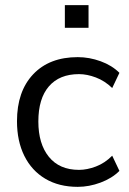

<svg xmlns="http://www.w3.org/2000/svg" viewBox="-20 -717 503 746"><path d="M282 9Q209 9 156 -22.5Q103 -54 74.5 -111.5Q46 -169 46 -246Q46 -362 109 -428.5Q172 -495 282 -495Q327 -495 371 -479Q415 -463 444 -434L416 -375Q387 -403 352.5 -416Q318 -429 287 -429Q211 -429 170 -381.5Q129 -334 129 -245Q129 -158 170 -107.5Q211 -57 287 -57Q318 -57 352.5 -70Q387 -83 416 -112L444 -53Q415 -24 370.5 -7.5Q326 9 282 9ZM232 -609V-697H324V-609Z"/></svg>

Font: Nunito Sans
Style: Regular
Weight: 400
Designer: Vernon Adams
Foundry: Vernon Adams
Version: Version 3.101; ttfautohint (v1.8.4.7-5d5b);gftools[0.9.27]